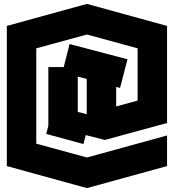

<svg xmlns="http://www.w3.org/2000/svg" viewBox="-20 -736 892 985"><path d="M217 -49 228 -90V-392H307L337 -510L634 -432L596 -285L576 -290V-190L686 -220V-488L426 -559L166 -488V1L426 72L837 -41V116L426 229L15 116V-603L426 -716L837 -603V-105L518 -18L420 -43L408 3ZM379 -162 425 -150V-331L379 -343Z"/></svg>

Font: Blaka Ink
Style: Regular
Weight: 400
Designer: Mohamed Gaber
Foundry: Kief Type Foundry
Version: Version 1.003; ttfautohint (v1.8.4.7-5d5b)